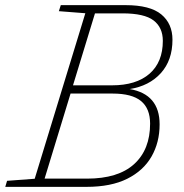

<svg xmlns="http://www.w3.org/2000/svg" viewBox="-48 -727 717 747"><path d="M284 -675.5 181 -683.5 188.5 -707H440.5Q536 -707 579.5 -671Q623 -635 623 -572.5Q623 -492.5 577.8 -442.5Q532.5 -392.5 456.5 -380.5Q573 -360.5 573 -243Q573 -173 541.5 -118Q510 -63 447 -31.5Q384 0 288.5 0H-27.5L-20.5 -23.5L87 -31.5ZM428.5 -675H321.5L236 -395H387.5Q482 -395 533.8 -440.2Q585.5 -485.5 585.5 -568Q585.5 -620 549.5 -647.5Q513.5 -675 428.5 -675ZM390 -363H226.5L125.5 -32H290.5Q411.5 -32 473.8 -88.5Q536 -145 536 -246Q536 -304.5 500.8 -333.8Q465.5 -363 390 -363Z"/></svg>

Font: Newsreader Caption ExtraLight
Style: Italic
Weight: 275
Italic angle: -17°
Designer: Hugues Gentile
Foundry: Production Type
Version: Version 1.001